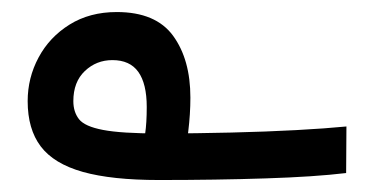

<svg xmlns="http://www.w3.org/2000/svg" viewBox="-20 -299 626 322"><path d="M246.6 2.9Q167.5 2.9 118.9 -10.7Q70.3 -24.4 48.3 -53.5Q26.4 -82.5 26.4 -129.4Q26.4 -168.5 44.7 -202.6Q63 -236.8 96.7 -257.8Q130.4 -278.8 175.8 -278.8Q241.2 -278.8 270.3 -239Q299.3 -199.2 299.3 -135.3Q299.3 -107.9 295.7 -78.4Q292 -48.8 286.1 -23.9L216.8 -30.8Q220.7 -56.6 223.4 -74.7Q226.1 -92.8 226.1 -119.6Q226.1 -158.7 211.9 -178.5Q197.8 -198.2 168.5 -198.2Q141.6 -198.2 122.3 -179.9Q103 -161.6 103 -129.4Q103 -111.3 112.5 -99.1Q122.1 -86.9 152.8 -81.1Q183.6 -75.2 246.1 -75.2Q309.1 -75.2 367.9 -76.7Q426.8 -78.1 476.6 -80.8Q526.4 -83.5 561 -86.9L560.5 -8.8Q507.3 -2.4 425 0.2Q342.8 2.9 246.6 2.9Z"/></svg>

Font: Cascadia Mono
Style: Regular
Weight: 400
Monospace: yes
Designer: Aaron Bell
Foundry: Saja Typeworks
Version: Version 2404.023